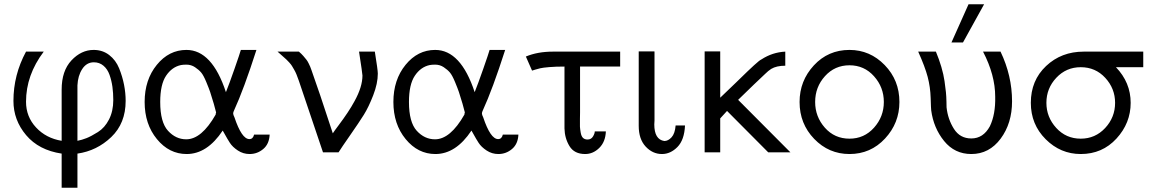

<svg xmlns="http://www.w3.org/2000/svg" viewBox="-20 -714 5410 900"><path d="M43 -241Q43 -363 102 -472H185Q102 -362 102 -237Q102 -167 149 -116.5Q196 -66 269 -54V-294Q269 -382 315 -431Q361 -480 419 -480Q461 -480 492 -456Q523 -432 538.5 -393.5Q554 -355 561.5 -316.5Q569 -278 569 -241Q569 -136 501.5 -71.5Q434 -7 343 6V166H269V6Q162 -10 102.5 -80.5Q43 -151 43 -241ZM343 -54Q364 -58 385.5 -66.5Q407 -75 439 -95Q471 -115 491 -154Q511 -193 511 -245Q511 -278 507 -307Q503 -336 493.5 -363Q484 -390 465 -406Q446 -422 420 -422Q386 -422 365.5 -390.5Q345 -359 343 -314Z M854 -480Q974 -480 1039 -282Q1054 -319 1079.5 -392Q1105 -465 1109 -480H1182Q1123 -296 1077 -196Q1073 -188 1073 -182Q1073 -176 1079 -164Q1113 -62 1149 -62Q1166 -62 1171 -83H1244Q1242 -39 1214 -15.5Q1186 8 1150 8Q1120 8 1095 -8.5Q1070 -25 1057.5 -44.5Q1045 -64 1035 -82.5Q1025 -101 1024 -102Q951 8 855 8Q773 8 715.5 -62Q658 -132 658 -236Q658 -340 715 -410Q772 -480 854 -480ZM731 -236Q731 -141 767.5 -101Q804 -61 853 -61Q925 -61 991 -177Q991 -178 991.5 -182Q992 -186 993 -187Q993 -188 982 -228Q970 -268 965 -283Q960 -298 947 -329.5Q934 -361 923 -374Q912 -387 894 -399Q876 -411 854 -411Q838 -411 828 -409Q786 -400 758.5 -359Q731 -318 731 -236Z M1281 -472H1381Q1393 -462 1402 -451.5Q1411 -441 1416.5 -434Q1422 -427 1427 -416.5Q1432 -406 1434 -401.5Q1436 -397 1440 -385.5Q1444 -374 1445 -371Q1470 -303 1540 -89Q1547 -100 1568.5 -128.5Q1590 -157 1609 -185.5Q1628 -214 1642 -240Q1679 -307 1679 -360Q1679 -368 1663 -472H1737Q1751 -386 1751 -369Q1751 -323 1729.5 -267.5Q1708 -212 1685.5 -176Q1663 -140 1621.5 -80.5Q1580 -21 1567 0H1494L1381 -335Q1375 -352 1370 -364.5Q1365 -377 1358.5 -388Q1352 -399 1348.5 -405Q1345 -411 1336 -421Q1327 -431 1322.5 -435Q1318 -439 1303.5 -452Q1289 -465 1281 -472Z M2020 -480Q2140 -480 2205 -282Q2220 -319 2245.5 -392Q2271 -465 2275 -480H2348Q2289 -296 2243 -196Q2239 -188 2239 -182Q2239 -176 2245 -164Q2279 -62 2315 -62Q2332 -62 2337 -83H2410Q2408 -39 2380 -15.5Q2352 8 2316 8Q2286 8 2261 -8.5Q2236 -25 2223.5 -44.5Q2211 -64 2201 -82.5Q2191 -101 2190 -102Q2117 8 2021 8Q1939 8 1881.5 -62Q1824 -132 1824 -236Q1824 -340 1881 -410Q1938 -480 2020 -480ZM1897 -236Q1897 -141 1933.5 -101Q1970 -61 2019 -61Q2091 -61 2157 -177Q2157 -178 2157.5 -182Q2158 -186 2159 -187Q2159 -188 2148 -228Q2136 -268 2131 -283Q2126 -298 2113 -329.5Q2100 -361 2089 -374Q2078 -387 2060 -399Q2042 -411 2020 -411Q2004 -411 1994 -409Q1952 -400 1924.5 -359Q1897 -318 1897 -236Z M2445 -449Q2500 -472 2572 -472H2887V-402H2699V-187Q2699 -183 2698.5 -157Q2698 -131 2698.5 -120.5Q2699 -110 2702 -92.5Q2705 -75 2713 -67.5Q2721 -60 2734 -60Q2751 -60 2759.5 -74Q2768 -88 2768 -98H2820Q2818 -49 2789 -20.5Q2760 8 2723 8Q2672 8 2649.5 -29Q2627 -66 2626 -112V-194V-402Q2585 -402 2555 -399.5Q2525 -397 2512.5 -394Q2500 -391 2488.5 -387.5Q2477 -384 2474 -383Z M2974 -124V-473H3047L3048 -472V-149Q3048 -145 3047.5 -139.5Q3047 -134 3047 -131Q3047 -60 3094 -53Q3112 -53 3128 -70.5Q3144 -88 3147 -126H3191Q3188 -58 3155.5 -25Q3123 8 3083 8Q3039 8 3006.5 -27Q2974 -62 2974 -124Z M3283 0V-473H3356V-256Q3394 -292 3430 -327Q3466 -362 3482.5 -378Q3499 -394 3514.5 -408Q3530 -422 3537 -427.5Q3544 -433 3550 -436Q3601 -469 3661 -472V-406Q3620 -406 3595 -391Q3581 -382 3567 -368Q3525 -329 3440 -246L3685 0H3581L3388 -194L3356 -159V0Z M3728 -236Q3728 -335 3795 -407.5Q3862 -480 3962 -480Q4058 -480 4127 -409Q4196 -338 4196 -236Q4196 -137 4128.5 -64.5Q4061 8 3962 8Q3865 8 3796.5 -63Q3728 -134 3728 -236ZM3801 -236Q3801 -167 3846.5 -115.5Q3892 -64 3962 -64Q4031 -64 4077 -115.5Q4123 -167 4123 -236Q4123 -305 4077 -356.5Q4031 -408 3962 -408Q3893 -408 3847 -357Q3801 -306 3801 -236Z M4440 -515 4520 -694H4593L4494 -515ZM4284 -472H4367Q4382 -436 4392.5 -400.5Q4403 -365 4407.5 -333.5Q4412 -302 4414 -282Q4416 -262 4416.5 -237.5Q4417 -213 4417 -211Q4423 -155 4451.5 -110Q4480 -65 4533 -65Q4589 -65 4620 -122Q4647 -178 4645 -261Q4645 -362 4588 -472H4670Q4724 -359 4724 -239Q4724 -136 4670.5 -64Q4617 8 4533 8Q4455 8 4405.5 -53Q4356 -114 4345 -197Q4344 -203 4342.5 -254.5Q4341 -306 4328.5 -353.5Q4316 -401 4284 -472Z M4812 -232Q4812 -337 4883.5 -404.5Q4955 -472 5060 -472H5339V-399H5211Q5280 -327 5280 -232Q5280 -137 5213.5 -64.5Q5147 8 5046 8Q4951 8 4881.5 -61.5Q4812 -131 4812 -232ZM4885 -232Q4885 -165 4931 -114.5Q4977 -64 5046 -64Q5114 -64 5160.5 -114Q5207 -164 5207 -232Q5207 -299 5161 -349Q5115 -399 5046 -399Q4978 -399 4931.5 -349.5Q4885 -300 4885 -232Z"/></svg>

Font: Coval
Style: ExtraLight
Weight: 250
Foundry: Context Ltd
Version: Version 001.000